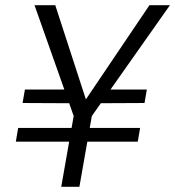

<svg xmlns="http://www.w3.org/2000/svg" viewBox="-20 -720 675 740"><path d="M41 -174 50 -227H520L511 -174ZM276 -322 67 -323 76 -375H274ZM337 -322 357 -375H546L537 -323ZM216 0 264 -273 113 -700H193L311 -337L556 -700H635L334 -273L286 0Z"/></svg>

Font: DM Sans 18pt Light
Style: Italic
Weight: 300
Italic angle: -10°
Designer: Colophon Foundry, Jonny Pinhorn
Foundry: Colophon Foundry
Version: Version 4.004;gftools[0.9.30]